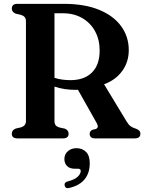

<svg xmlns="http://www.w3.org/2000/svg" viewBox="-20 -720 756 999"><path d="M650 -459Q650 -397.5 615.8 -350.5Q581.5 -303.5 521.5 -281.5L640 -86Q649.5 -70.5 659.5 -63.2Q669.5 -56 685.5 -51Q710.5 -43 710.5 -24.5Q710.5 0 681 0H475Q446.5 0 446.5 -24.5Q446.5 -37 460.5 -44.5L477.5 -48.5Q496.5 -55.5 483.5 -79L385.5 -253Q379.5 -252.5 373.5 -252.5Q312 -252.5 263.5 -269.5V-90.5Q263.5 -76 269.5 -68.5Q275.5 -61 288 -57L318 -50.5Q337 -42 337 -24.5Q337 0 308 0H70.5Q41.5 0 41.5 -24.5Q41.5 -43 61.5 -51L89.5 -57.5Q115 -65.5 115 -90.5V-611Q115 -634.5 89.5 -642.5L61.5 -649Q41.5 -657 41.5 -675.5Q41.5 -700 70.5 -700H312Q420 -700 495.5 -669Q571 -638 610.5 -583.5Q650 -529 650 -459ZM263.5 -651V-315Q283 -308.5 304.2 -305.8Q325.5 -303 347 -303Q418 -303 458.2 -342.5Q498.5 -382 498.5 -457.5Q498.5 -513.5 474.8 -557.2Q451 -601 407.8 -626Q364.5 -651 307 -651ZM370.5 158Q342.5 158 328.8 143.8Q315 129.5 315 107.5Q315 82.5 333 66.8Q351 51 378 51Q408.5 51 427.8 70.5Q447 90 447 129.5Q447 179 421.2 211.8Q395.5 244.5 342 257.5Q321 263.5 316.5 246Q312.5 229.5 332 224Q368 215 384 199.8Q400 184.5 400 169.5Q400 158 387 158Z"/></svg>

Font: Fraunces 72pt S050 SemiBold
Style: Regular
Weight: 600
Version: Version 1.000; ttfautohint (v1.8.3)